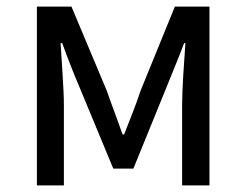

<svg xmlns="http://www.w3.org/2000/svg" viewBox="-20 -563 747 583"><path d="M92 0H174V-245C174 -293 167 -376 164 -432H169C184 -390 202 -344 219 -304L324 -51H385L488 -304C504 -344 523 -389 539 -432H543C539 -376 533 -293 533 -245V0H616V-543H511L407 -288C392 -242 374 -199 357 -155H352C337 -199 320 -242 304 -288L197 -543H92Z"/></svg>

Font: Noto Sans CJK KR Regular
Style: Regular
Weight: 400
Designer: Ryoko NISHIZUKA (kana & ideographs); Paul D. Hunt (Latin, Greek & Cyrillic); Wenlong ZHANG (bopomofo); Sandoll Communica
Foundry: Adobe Systems Incorporated
Version: Version 1.004;PS 1.004;hotconv 1.0.82;makeotf.lib2.5.63406